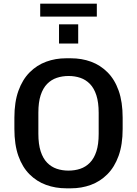

<svg xmlns="http://www.w3.org/2000/svg" viewBox="-20 -1011 742 1041"><path d="M339 10Q281 10 230 -8.5Q179 -27 140 -66Q101 -105 79.5 -166Q58 -227 58 -312V-373Q58 -458 80 -519Q102 -580 141 -619Q180 -658 230.5 -676.5Q281 -695 338 -695H364Q423 -695 473.5 -676.5Q524 -658 563 -619Q602 -580 623.5 -519Q645 -458 645 -373V-312Q645 -227 623 -166Q601 -105 562 -66Q523 -27 472.5 -8.5Q422 10 365 10ZM351 -86Q386 -86 415.5 -96Q445 -106 467.5 -129Q490 -152 502.5 -190Q515 -228 515 -285V-399Q515 -456 502.5 -494.5Q490 -533 467.5 -556Q445 -579 415.5 -589Q386 -599 352 -599Q318 -599 288 -589Q258 -579 235.5 -556Q213 -533 200.5 -495Q188 -457 188 -400V-286Q188 -229 200.5 -190.5Q213 -152 235.5 -129Q258 -106 287.5 -96Q317 -86 351 -86ZM198 -921V-991H505V-921ZM300 -775V-879H404V-775Z"/></svg>

Font: Chivo Medium
Style: Regular
Weight: 500
Designer: Hector Gatti
Foundry: Omnibus-Type
Version: Version 2.002